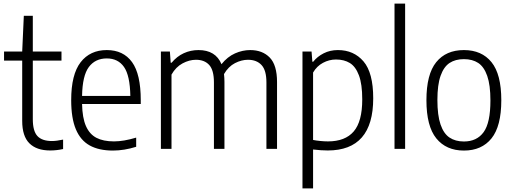

<svg xmlns="http://www.w3.org/2000/svg" viewBox="-20 -828 2854 1068"><path d="M331 -51.5V1Q295 9 259 9Q183.5 9 143.5 -30.8Q103.5 -70.5 103.5 -155.5V-491H2.5V-541.5H103.5L112.5 -740H162.5V-541.5H322V-491H162.5V-165Q162.5 -99 188.2 -71.2Q214 -43.5 269 -43.5Q294 -43.5 331 -51.5Z M763 -249.5H436.5Q438 -172.5 458 -127Q478 -81.5 516.2 -61.5Q554.5 -41.5 614 -41.5Q667.5 -41.5 737.5 -62.5V-11.5Q670.5 9.5 608 9.5Q530.5 9.5 479.2 -18.8Q428 -47 402 -108.8Q376 -170.5 376 -271Q376 -414 428.5 -481.8Q481 -549.5 574 -549.5Q666 -549.5 714.5 -482.5Q763 -415.5 763 -270ZM436.5 -294.5H705Q703 -408 669.8 -455.5Q636.5 -503 574 -503Q510 -503 474.2 -455.2Q438.5 -407.5 436.5 -294.5Z M1521 -371.5V0H1462V-369.5Q1462 -437 1434.8 -466.2Q1407.5 -495.5 1359.5 -495.5Q1323.5 -495.5 1287 -476.8Q1250.5 -458 1226 -416Q1228.5 -394.5 1228.5 -372.5V0H1170V-369.5Q1170 -437.5 1143.8 -466.5Q1117.5 -495.5 1070 -495.5Q1033 -495.5 995.5 -475.5Q958 -455.5 934 -413V0H875V-541.5H925L929.5 -479H934.5Q964 -514.5 1002.2 -532Q1040.5 -549.5 1084 -549.5Q1179.5 -549.5 1212 -471Q1245.5 -512.5 1287.2 -531Q1329 -549.5 1371.5 -549.5Q1440 -549.5 1480.5 -507.8Q1521 -466 1521 -371.5Z M1662.5 -541.5H1713L1717.5 -484.5H1722Q1745 -513.5 1780.5 -531.5Q1816 -549.5 1859.5 -549.5Q1948 -549.5 2002 -486.5Q2056 -423.5 2056 -281Q2056 9 1803 9Q1766.5 9 1721.5 3.5V220H1662.5ZM1995 -275Q1995 -360 1976.5 -409Q1958 -458 1926 -477.5Q1894 -497 1849 -497Q1811 -497 1776.5 -478.5Q1742 -460 1721.5 -424.5V-49.5Q1738.5 -46 1761.5 -43.8Q1784.5 -41.5 1804.5 -41.5Q1900 -41.5 1947.5 -96.8Q1995 -152 1995 -275Z M2174.5 0V-808H2233.5V0Z M2352 -270.5Q2352 -415 2406.5 -482.2Q2461 -549.5 2560.5 -549.5Q2659.5 -549.5 2714 -482.2Q2768.5 -415 2768.5 -270.5Q2768.5 -126 2714 -58.2Q2659.5 9.5 2560.5 9.5Q2462 9.5 2407 -58.2Q2352 -126 2352 -270.5ZM2708 -269Q2708 -355 2690.2 -405.8Q2672.5 -456.5 2640.2 -477.8Q2608 -499 2560.5 -499Q2513 -499 2480.8 -477.8Q2448.5 -456.5 2430.8 -406.5Q2413 -356.5 2413 -272Q2413 -186.5 2430.5 -135.5Q2448 -84.5 2480.5 -62.8Q2513 -41 2560.5 -41Q2632.5 -41 2670.2 -93Q2708 -145 2708 -269Z"/></svg>

Font: Encode Sans Semi Condensed Light
Style: Regular
Weight: 300
Width: 4
Designer: Multiple Designers
Foundry: Impallari Type
Version: Version 2.000